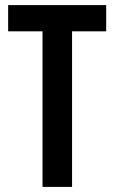

<svg xmlns="http://www.w3.org/2000/svg" viewBox="-20 -734 451 754"><path d="M263 0V-611H397V-714H12V-611H147V0Z"/></svg>

Font: Noto Sans Armenian ExtraCondensed SemiBold
Style: Regular
Weight: 600
Width: 2
Designer: Monotype Design Team
Foundry: Monotype Imaging Inc.
Version: Version 2.008